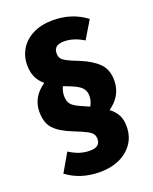

<svg xmlns="http://www.w3.org/2000/svg" viewBox="-145 -773 750 939"><g transform="rotate(-20 230.5 -303.5)"><path d="M409 -81Q409 -7 354.5 39Q300 85 211 85Q111 85 39 31L94 -64Q123 -46 148 -38Q173 -30 201 -30Q254 -30 254 -72Q254 -87 247 -97.5Q240 -108 219 -119Q198 -130 155 -147Q91 -172 61.5 -203.5Q32 -235 32 -292Q32 -370 103 -418Q77 -440 65.5 -466.5Q54 -493 54 -528Q54 -574 77 -611.5Q100 -649 143.5 -670.5Q187 -692 247 -692Q345 -692 419 -636L364 -544Q312 -576 263 -576Q209 -576 209 -534Q209 -517 215.5 -507Q222 -497 241.5 -486.5Q261 -476 305 -459Q365 -434 397 -401.5Q429 -369 429 -313Q429 -234 358 -184Q385 -163 397 -139Q409 -115 409 -81ZM275 -232Q289 -258 289 -283Q289 -310 272.5 -327Q256 -344 211 -361L183 -372Q172 -348 172 -325Q172 -297 184.5 -281.5Q197 -266 232 -251Z"/></g></svg>

Font: Fira Sans Extra Condensed ExtraBold
Style: Regular
Weight: 800
Width: 1
Designer: Carrois Corporate & Edenspiekermann AG
Foundry: Carrois Corporate GbR & Edenspiekermann AG
Version: Version 4.203